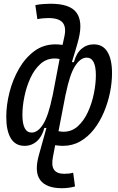

<svg xmlns="http://www.w3.org/2000/svg" viewBox="-20 -762 626 1016"><path d="M307.6 233.9Q225.1 233.9 192.9 190.9Q160.6 147.9 186 57.6Q189 47.4 196 22Q203.1 -3.4 211.2 -33Q219.2 -62.5 225.6 -85H214.8Q202.6 -39.1 175 -14.6Q147.5 9.8 109.9 9.8Q61.5 9.8 37.4 -30Q13.2 -69.8 13.2 -143.6Q13.2 -205.6 30 -272.7Q46.9 -339.8 80.1 -397.7Q113.3 -455.6 161.6 -491.5Q210 -527.3 272.9 -527.3Q290.5 -527.3 311 -524.4L320.8 -569.3Q331.5 -618.7 311.3 -642.6Q291 -666.5 235.8 -666.5Q222.7 -666.5 207.3 -665Q191.9 -663.6 177.7 -660.6L167 -734.9Q188.5 -739.3 210 -740.7Q231.4 -742.2 247.6 -742.2Q349.6 -742.2 384 -696Q418.5 -649.9 397 -559.6Q391.1 -534.7 379.9 -497.8Q368.7 -460.9 360.4 -433.1H371.1Q383.3 -479.5 411.1 -503.4Q439 -527.3 476.1 -527.3Q524.4 -527.3 548.6 -487.5Q572.8 -447.8 572.8 -374.5Q572.8 -324.7 561.8 -271.2Q550.8 -217.8 529.5 -167.7Q508.3 -117.7 477.1 -77.6Q445.8 -37.6 404.5 -13.9Q363.3 9.8 313 9.8Q293.9 9.8 272 6.3L260.3 67.4Q251 114.3 265.9 136Q280.8 157.7 319.8 157.7Q330.1 157.7 343 156.5Q356 155.3 367.2 151.9L377 224.6Q344.2 233.9 307.6 233.9ZM289.6 -67.9Q303.2 -64.9 316.4 -64.9Q359.9 -64.9 392.1 -94.2Q424.3 -123.5 445.3 -169.4Q466.3 -215.3 476.8 -267.1Q487.3 -318.8 487.3 -363.8Q487.3 -457 438.5 -457Q405.8 -457 377.4 -412.8Q349.1 -368.7 328.1 -265.1V-267.1ZM295.4 -449.7Q281.7 -452.6 269.5 -452.6Q226.1 -452.6 193.8 -423.6Q161.6 -394.5 140.6 -348.4Q119.6 -302.2 109.1 -250.7Q98.6 -199.2 98.6 -154.3Q98.6 -60.5 147.5 -60.5Q180.7 -60.5 208.5 -105Q236.3 -149.4 257.3 -252.4V-250Z"/></svg>

Font: Cascadia Mono PL SemiLight
Style: Italic
Weight: 350
Italic angle: -10°
Monospace: yes
Designer: Aaron Bell
Foundry: Saja Typeworks
Version: Version 2404.023; ttfautohint (v1.8.4)